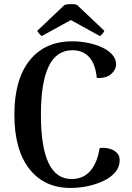

<svg xmlns="http://www.w3.org/2000/svg" viewBox="-20 -914 651 948"><path d="M571 -123Q571 -91 550.5 -65.5Q530 -40 494.5 -22.5Q459 -5 416 4.5Q373 14 328 14Q198 14 124.5 -80.5Q51 -175 51 -348Q51 -522 126.5 -616Q202 -710 336 -710Q377 -710 415.5 -702Q454 -694 485 -679.5Q516 -665 534.5 -644Q553 -623 553 -596Q553 -570 529 -548.5Q505 -527 458 -529Q451 -599 420 -632.5Q389 -666 338 -666Q259 -666 220.5 -586.5Q182 -507 182 -348Q182 -189 219.5 -109.5Q257 -30 334 -30Q370 -30 398 -46.5Q426 -63 445 -97.5Q464 -132 472 -183Q496 -186 518 -180.5Q540 -175 555.5 -161Q571 -147 571 -123ZM361 -889 495 -762Q495 -758 487 -748.5Q479 -739 473 -736L330 -815L186 -736Q181 -739 173 -748.5Q165 -758 164 -762L298 -889Q304 -892 317 -893Q330 -894 342.5 -893.5Q355 -893 361 -889Z"/></svg>

Font: Arima SemiBold
Style: Regular
Weight: 600
Designer: Joana Correia and Natanael Gama
Foundry: NDISCOVER
Version: Version 1.101;gftools[0.9.23]